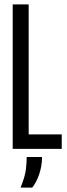

<svg xmlns="http://www.w3.org/2000/svg" viewBox="-20 -680 308 877"><path d="M38 0V-660H111V-66H262V0ZM74 177Q95 125 98.5 92Q102 59 102 37H172Q172 78 159 116Q146 154 127 177Z"/></svg>

Font: Bricolage Grotesque 48pt Condensed Light
Style: Regular
Weight: 300
Width: 3
Designer: Mathieu Triay
Foundry: Atelier Triay
Version: Version 1.000; ttfautohint (v1.8.4.7-5d5b);gftools[0.9.32]